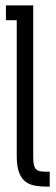

<svg xmlns="http://www.w3.org/2000/svg" viewBox="-20 -691 208 711"><path d="M2 -670.9H103V-107.9Q103 -89.4 106 -78.9Q108.9 -68.4 114.7 -63.2Q120.6 -58.1 129.6 -56.6Q138.7 -55.2 150.9 -55.2H164.1V0H151.9Q124 0 103.5 -4.9Q83 -9.8 69.3 -22.7Q55.7 -35.6 48.8 -57.6Q42 -79.6 42 -113.8V-616.2H2Z"/></svg>

Font: Stint Ultra Condensed
Style: Regular
Weight: 400
Width: 1
Designer: Astigmatic (AOETI)
Foundry: Astigmatic (AOETI)
Version: Version 1.000